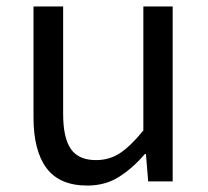

<svg xmlns="http://www.w3.org/2000/svg" viewBox="-20 -563 647 596"><path d="M251 13Q165 13 124.5 -41Q84 -95 84 -199V-543H176V-210Q176 -135 200 -100.5Q224 -66 278 -66Q320 -66 353 -88Q386 -110 425 -158V-543H516V0H440L433 -85H430Q392 -41 349.5 -14Q307 13 251 13Z"/></svg>

Font: Noto Sans KR
Style: Regular
Weight: 400
Designer: Ryoko NISHIZUKA  (kana, bopomofo & ideographs); Paul D. Hunt (Latin, Greek & Cyrillic); Sandoll Communications , Soo-you
Foundry: Adobe
Version: Version 2.004-H2;hotconv 1.0.118;makeotfexe 2.5.65603